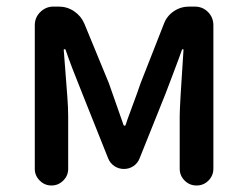

<svg xmlns="http://www.w3.org/2000/svg" viewBox="-20 -570 761 590"><path d="M86.9 -50.8V-492.2Q86.9 -516.6 104 -533.2Q121.1 -549.8 144.5 -549.8H160.2Q186.5 -549.8 208 -535.2Q229.5 -520.5 239.3 -497.1L314.5 -314.5Q356.4 -194.3 359.4 -186.5Q360.4 -183.6 362.8 -183.6Q365.2 -183.6 366.2 -186.5Q368.2 -194.3 385.7 -241.2Q403.3 -288.1 412.1 -314.5L483.4 -496.1Q492.2 -520.5 513.7 -535.2Q535.2 -549.8 561.5 -549.8H578.1Q602.5 -549.8 619.1 -533.2Q635.7 -516.6 635.7 -492.2V-51.8Q635.7 -30.3 620.6 -15.1Q605.5 0 584 0Q562.5 0 547.4 -15.1Q532.2 -30.3 532.2 -51.8V-213.9Q532.2 -243.2 543.9 -417Q543.9 -418.9 542 -418.9Q540 -418.9 539.1 -417Q530.3 -391.6 511.7 -342.8Q493.2 -293.9 488.3 -281.2L409.2 -84Q403.3 -68.4 390.1 -59.6Q377 -50.8 360.8 -50.8Q344.7 -50.8 331.5 -59.6Q318.4 -68.4 312.5 -83L233.4 -281.2Q197.3 -370.1 181.6 -417Q180.7 -418.9 178.2 -418.9Q175.8 -418.9 175.8 -417Q176.8 -402.3 180.7 -354Q184.6 -305.7 187 -271.5Q189.5 -237.3 189.5 -213.9V-50.8Q189.5 -30.3 174.3 -15.1Q159.2 0 138.2 0Q117.2 0 102.1 -15.1Q86.9 -30.3 86.9 -50.8Z"/></svg>

Font: Gen Jyuu Gothic Medium
Style: Regular
Weight: 500
Designer: [Source Han Sans]
Ryoko NISHIZUKA  (kana & ideographs); Paul D. Hunt (Latin, Greek & Cyrillic); Wenlong ZHANG  (bopomofo
Version: Version 1.002.20150607